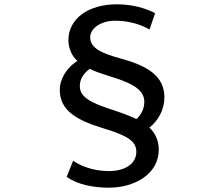

<svg xmlns="http://www.w3.org/2000/svg" viewBox="-20 -799 1040 890"><path d="M673 -662 699 -738C657 -760 596 -779 522 -779C387 -779 297 -711 297 -612C297 -577 314 -536 339 -517C282 -480 257 -426 257 -383C257 -285 337 -241 466 -202C578 -168 612 -141 612 -95C612 -43 564 -6 484 -6C408 -6 348 -33 319 -54L289 21C337 55 408 71 484 71C603 71 716 9 716 -106C716 -153 693 -191 672 -207C713 -239 742 -290 742 -348C742 -447 663 -494 542 -527C455 -551 398 -574 398 -626C398 -664 442 -703 515 -703C587 -703 643 -680 673 -662ZM350 -401C350 -430 365 -457 396 -480C478 -437 649 -423 649 -327C649 -297 635 -266 612 -247C590 -259 547 -275 474 -299C371 -334 350 -364 350 -401Z"/></svg>

Font: Noto Sans JP Medium
Style: Regular
Weight: 500
Designer: Ryoko NISHIZUKA  (kana, bopomofo & ideographs); Paul D. Hunt (Latin, Greek & Cyrillic); Sandoll Communications , Soo-you
Foundry: Adobe
Version: Version 2.002;hotconv 1.0.116;makeotfexe 2.5.65601